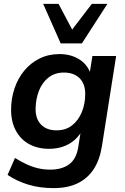

<svg xmlns="http://www.w3.org/2000/svg" viewBox="-20 -777 644 987"><path d="M256 190Q184 190 125 172Q66 154 19 122L57 35Q86 53 114.5 66.5Q143 80 173.5 87.5Q204 95 238 95Q298 95 335 68Q372 41 382 -19L397 -114L406 -113Q390 -81 364 -58Q338 -35 304.5 -23.5Q271 -12 233 -12Q174 -12 130 -36Q86 -60 61.5 -105.5Q37 -151 37 -213Q37 -270 54.5 -322Q72 -374 104.5 -413.5Q137 -453 183 -476Q229 -499 286 -499Q344 -499 387.5 -472Q431 -445 448 -392L440 -394L455 -489H577L504 -26Q493 44 462 92Q431 140 379.5 165Q328 190 256 190ZM271 -107Q318 -107 350.5 -132.5Q383 -158 400.5 -200.5Q418 -243 418 -292Q419 -344 390 -374Q361 -404 308 -404Q262 -404 229.5 -378.5Q197 -353 180.5 -311Q164 -269 163 -220Q162 -167 190.5 -137Q219 -107 271 -107ZM292 -554 202 -757H281L351 -625L452 -757H532L401 -554Z"/></svg>

Font: Nunito Sans 12pt
Style: Bold Italic
Weight: 700
Italic angle: -9°
Designer: Vernon Adams
Foundry: Vernon Adams
Version: Version 3.101;gftools[0.9.27]